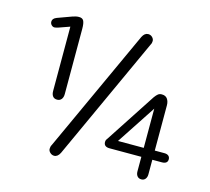

<svg xmlns="http://www.w3.org/2000/svg" viewBox="-92 -712 906 828"><g transform="rotate(15 361.5 -297.5)"><path d="M139 -548V-261Q139 -246 145.5 -237.5Q152 -229 165 -229Q177 -229 184 -237.5Q191 -246 191 -261V-552Q191 -578 185 -588.5Q179 -599 162 -598Q156 -598 148.5 -596Q141 -594 135 -592L72 -569Q54 -562 54 -548Q54 -539 60 -533Q66 -527 73 -527Q76 -527 80 -528Q84 -529 88 -530ZM194 -35Q191 -30 190 -25Q189 -20 189 -16Q189 -7 197 0.5Q205 8 215 8Q231 8 241 -12L493 -562Q496 -567 497 -571.5Q498 -576 498 -580Q498 -589 490.5 -596.5Q483 -604 472 -604Q456 -604 446 -584ZM629 -85H672Q684 -85 690.5 -90Q697 -95 697 -105Q697 -115 690.5 -120.5Q684 -126 672 -126H629V-328Q629 -345 621 -356.5Q613 -368 596 -368Q586 -368 579.5 -363Q573 -358 565 -347L418 -122Q414 -117 413 -113.5Q412 -110 412 -107Q412 -85 438 -85H580V-20Q580 -7 586.5 1Q593 9 605 9Q616 9 622.5 1Q629 -7 629 -20ZM580 -125H465L580 -300Z"/></g></svg>

Font: Beiruti
Style: Regular
Weight: 400
Version: Version 1.00